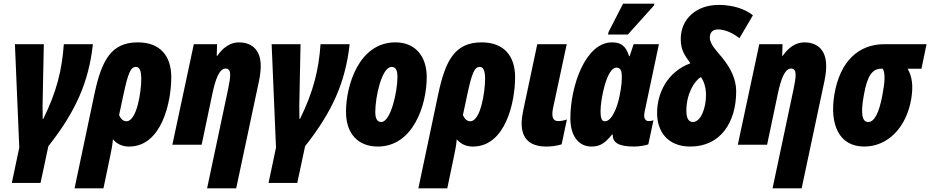

<svg xmlns="http://www.w3.org/2000/svg" viewBox="-20 -796 5116 1056"><path d="M45 210H203L246 8C396 -182 468 -344 491 -553H331C321 -410 291 -290 218 -142H215C215 -165 214 -188 214 -211L221 -553H62L86 16Z M499 -277 390 240H549L587 58C592 35 599 0 601 -30C623 -4 652 10 690 10C869 10 922 -233 922 -372C922 -488 861 -563 738 -563C592 -563 539 -466 499 -277ZM675 -129C655 -129 642 -147 635 -163L658 -271C685 -398 699 -428 728 -428C746 -428 757 -410 757 -362C757 -292 733 -129 675 -129Z M1235 -308 1119 240H1279L1405 -353C1412 -388 1414 -413 1414 -433C1414 -533 1353 -563 1294 -563C1247 -563 1207 -535 1175 -489H1172L1174 -553H1046L928 0H1089L1149 -285C1165 -359 1186 -419 1221 -419C1239 -419 1246 -406 1246 -384C1246 -366 1241 -337 1235 -308Z M1457 210H1615L1658 8C1808 -182 1880 -344 1903 -553H1743C1733 -410 1703 -290 1630 -142H1627C1627 -165 1626 -188 1626 -211L1633 -553H1474L1498 16Z M2058 10C2251 10 2327 -216 2327 -372C2327 -488 2263 -563 2155 -563C1954 -563 1883 -326 1883 -181C1883 -62 1948 10 2058 10ZM2077 -125C2054 -125 2044 -145 2044 -180C2044 -261 2079 -428 2134 -428C2157 -428 2166 -409 2166 -372C2166 -292 2129 -125 2077 -125Z M2390 -277 2281 240H2440L2478 58C2483 35 2490 0 2492 -30C2514 -4 2543 10 2581 10C2760 10 2813 -233 2813 -372C2813 -488 2752 -563 2629 -563C2483 -563 2430 -466 2390 -277ZM2566 -129C2546 -129 2533 -147 2526 -163L2549 -271C2576 -398 2590 -428 2619 -428C2637 -428 2648 -410 2648 -362C2648 -292 2624 -129 2566 -129Z M2982 10C3009 10 3040 7 3069 -2L3098 -139C3081 -133 3065 -130 3051 -130C3028 -130 3018 -143 3018 -169C3018 -177 3019 -187 3021 -198L3097 -553H2935L2857 -185C2852 -160 2849 -137 2849 -117C2849 -30 2898 9 2982 10Z M3324 -606H3433L3577 -766L3579 -776H3407L3327 -620ZM3233 10C3284 10 3310 -12 3346 -56H3350C3349 -9 3386 10 3469 10C3494 10 3540 3 3546 -3L3574 -135C3566 -131 3555 -130 3549 -130C3531 -130 3523 -142 3523 -162C3523 -169 3525 -179 3527 -189L3604 -553H3465L3443 -487H3440C3422 -545 3394 -563 3346 -563C3200 -563 3117 -323 3117 -145C3117 -49 3162 10 3233 10ZM3307 -129C3287 -129 3283 -152 3283 -185C3283 -251 3317 -424 3370 -424C3390 -424 3400 -412 3400 -375C3400 -356 3400 -327 3387 -265C3375 -207 3346 -129 3307 -129Z M3777 10C3942 10 4029 -122 4029 -294C4029 -362 3998 -422 3952 -479C3923 -515 3884 -552 3884 -589C3884 -619 3901 -634 3929 -634C3958 -634 3999 -623 4047 -586L4121 -712C4079 -746 4012 -769 3933 -769C3811 -769 3724 -693 3724 -581C3724 -520 3747 -490 3777 -448C3649 -400 3594 -283 3594 -174C3594 -76 3649 10 3777 10ZM3791 -125C3772 -125 3755 -138 3755 -188C3755 -279 3799 -352 3835 -372C3850 -352 3863 -319 3863 -272C3863 -201 3834 -125 3791 -125Z M4345 -308 4229 240H4389L4515 -353C4522 -388 4524 -413 4524 -433C4524 -533 4463 -563 4404 -563C4357 -563 4317 -535 4285 -489H4282L4284 -553H4156L4038 0H4199L4259 -285C4275 -359 4296 -419 4331 -419C4349 -419 4356 -406 4356 -384C4356 -366 4351 -337 4345 -308Z M4733 10C4865 10 4966 -97 4992 -253C5003 -321 4998 -373 4972 -418H5048L5076 -553H4844C4704 -553 4600 -461 4569 -276C4542 -112 4594 10 4733 10ZM4755 -125C4722 -125 4712 -169 4731 -272C4750 -382 4779 -418 4827 -418H4835C4850 -394 4847 -345 4833 -272C4814 -171 4788 -125 4755 -125Z"/></svg>

Font: Noto Sans ExtraCondensed Black
Style: Italic
Weight: 900
Width: 2
Italic angle: -12°
Designer: Monotype Design Team
Foundry: Monotype Imaging Inc.
Version: Version 2.013